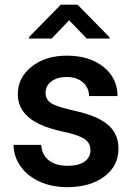

<svg xmlns="http://www.w3.org/2000/svg" viewBox="-20 -770 556 800"><path d="M36.6 0ZM356.9 -143.6Q356.9 -175.3 330.8 -191.9Q304.7 -208.5 244.1 -221.2Q183.6 -233.9 143.1 -253.4Q54.2 -296.4 54.2 -377.9Q54.2 -446.3 111.8 -492.2Q169.4 -538.1 258.3 -538.1Q353 -538.1 411.4 -491.2Q469.7 -444.3 469.7 -369.6H351.1Q351.1 -403.8 325.7 -426.5Q300.3 -449.2 258.3 -449.2Q219.2 -449.2 194.6 -431.2Q169.9 -413.1 169.9 -382.8Q169.9 -355.5 192.9 -340.3Q215.8 -325.2 285.6 -309.8Q355.5 -294.4 395.3 -273.2Q435.1 -252 454.3 -222.2Q473.6 -192.4 473.6 -149.9Q473.6 -78.6 414.6 -34.4Q355.5 9.8 259.8 9.8Q194.8 9.8 144 -13.7Q93.3 -37.1 64.9 -78.1Q36.6 -119.1 36.6 -166.5H151.9Q154.3 -124.5 183.6 -101.8Q212.9 -79.1 261.2 -79.1Q308.1 -79.1 332.5 -96.9Q356.9 -114.7 356.9 -143.6ZM436.5 -614.7V-609.4H341.3L268.1 -685.5L195.3 -609.4H101.1V-615.7L233.4 -750.5H303.2Z"/></svg>

Font: Roboto Medium
Style: Regular
Weight: 500
Designer: Google
Version: Version 2.134; 2016; ttfautohint (v1.6)